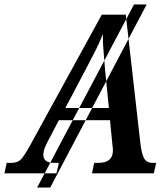

<svg xmlns="http://www.w3.org/2000/svg" viewBox="-63 -780 753 864"><path d="M104 64 540 -760H597L163 64ZM202 -47H179Q132 -47 132 -84Q132 -106 151 -142L202 -239H432L444 -117Q445 -118 445 -102Q445 -47 379 -47H361L351 0H629L640 -47H624Q596 -47 585 -68.5Q574 -90 569 -133L503 -714H395L72 -125Q46 -78 31 -62.5Q16 -47 -13 -47H-33L-43 0H191ZM327 -476Q352 -523 369 -557Q386 -591 400 -627Q399 -591 403 -549.5Q407 -508 410 -464L427 -294H231Z"/></svg>

Font: Noto Serif SemiCondensed Semi
Style: Italic
Weight: 600
Width: 4
Italic angle: -12°
Designer: Monotype Design Team
Foundry: Monotype Imaging Inc.
Version: Version 1.901